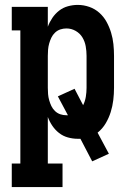

<svg xmlns="http://www.w3.org/2000/svg" viewBox="-20 -558 540 783"><path d="M28 205V109H63V-434H28V-530H175V-449Q182 -468 193.5 -485Q205 -502 221 -514.5Q237 -527 257 -532.5Q277 -538 297 -538Q321 -538 344 -530Q367 -522 385 -506Q403 -490 414.5 -469Q426 -448 433 -425Q440 -402 442.5 -378Q445 -354 445 -330V-200Q445 -175 442 -150Q439 -125 431.5 -101Q424 -77 411 -55Q398 -33 378 -17L424 69L356 100L308 8Q305 8 302.5 8Q300 8 297 8Q277 8 257 2.5Q237 -3 221 -15.5Q205 -28 193.5 -45Q182 -62 175 -81V109H235V205ZM251 -88Q252 -88 253.5 -88Q255 -88 257 -88L216 -165L284 -196L319 -129Q327 -145 330 -163.5Q333 -182 333 -200V-330Q333 -350 329.5 -369.5Q326 -389 316 -405.5Q306 -422 288.5 -432Q271 -442 251 -442Q238 -442 226 -438Q214 -434 204.5 -425Q195 -416 189.5 -404.5Q184 -393 180.5 -380.5Q177 -368 176 -355.5Q175 -343 175 -330V-200Q175 -187 176 -174.5Q177 -162 180.5 -149.5Q184 -137 189.5 -125.5Q195 -114 204.5 -105Q214 -96 226 -92Q238 -88 251 -88Z"/></svg>

Font: Iosevka Slab
Style: Bold
Weight: 700
Monospace: yes
Designer: Belleve Invis
Foundry: Belleve Invis
Version: Version 11.1.1; ttfautohint (v1.8.3)